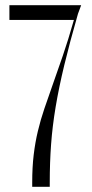

<svg xmlns="http://www.w3.org/2000/svg" viewBox="-20 -719 355 739"><path d="M104 -16.8Q104 -75.6 109.7 -123.3Q115.4 -171 125.8 -214.4Q136.1 -257.9 150.8 -300.9Q165.4 -344 183.1 -393.8Q200.9 -443.6 221.6 -504.1Q242.4 -564.6 264.5 -642.4H16.2V-699H292.4L280.1 -665.8Q248.6 -556.1 227.7 -469.5Q206.8 -382.9 194.2 -307.7Q181.6 -232.5 176.6 -162.8Q171.5 -93 171.5 -16.8V0H104Z"/></svg>

Font: Moniqa Black
Style: Regular
Weight: 900
Designer: Rajesh Rajput
Foundry: Rajesh Rajput
Version: Version 1.000